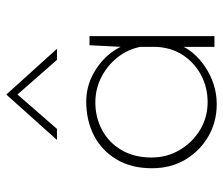

<svg xmlns="http://www.w3.org/2000/svg" viewBox="-68 -611 686 590"><g transform="rotate(-90 275.0 -316.0)"><path d="M250 7Q195 7 150.5 -19Q106 -45 79.5 -89.5Q53 -134 53 -192Q53 -256 80.5 -301.5Q108 -347 154 -370.5Q200 -394 258 -394Q313 -394 360.5 -362Q408 -330 430 -280L425 -266L431 -384H459V0H426V-125L432 -109Q424 -86 406.5 -65.5Q389 -45 364.5 -28.5Q340 -12 311 -2.5Q282 7 250 7ZM256 -21Q302 -21 340 -41.5Q378 -62 401 -97.5Q424 -133 426 -180V-228Q418 -267 393.5 -298Q369 -329 333 -347.5Q297 -366 255 -366Q209 -366 170 -345Q131 -324 108.5 -285Q86 -246 86 -194Q86 -146 109 -107Q132 -68 170.5 -44.5Q209 -21 256 -21ZM386 -484 272 -614 289 -616 174 -484H140L279 -639H280L420 -484Z"/></g></svg>

Font: Josefin Sans Thin ExtraLight
Style: Regular
Weight: 250
Version: Version 2.001